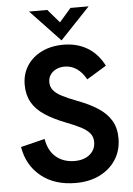

<svg xmlns="http://www.w3.org/2000/svg" viewBox="-60 -946 696 1004"><g transform="rotate(-5 287.5 -444.0)"><path d="M297.4 13.4Q185.8 13.4 114.6 -44.6Q43.4 -102.6 27.8 -199L154 -230.2Q165 -166.2 204.3 -133.9Q243.6 -101.6 301.6 -101.6Q332.8 -101.6 357.5 -112.4Q382.2 -123.2 396.6 -143.8Q411 -164.4 411 -191.6Q411 -218.4 395.8 -237.3Q380.6 -256.2 350.2 -272.1Q319.8 -288 274 -305.4Q208.2 -331 163.8 -360.3Q119.4 -389.6 97.2 -428.8Q75 -468 75 -521Q75 -577 102.5 -620.1Q130 -663.2 179.7 -687.9Q229.4 -712.6 295 -712.6Q365.2 -712.6 419.5 -680.5Q473.8 -648.4 506.6 -584L403.6 -521.2Q383 -558.6 354.5 -578.3Q326 -598 290.8 -598Q266.4 -598 246.8 -588.6Q227.2 -579.2 215.8 -562.5Q204.4 -545.8 204.4 -523.6Q204.4 -500.6 217.9 -482.6Q231.4 -464.6 261.8 -448.5Q292.2 -432.4 341.4 -413.8Q406 -389.6 449.7 -360.8Q493.4 -332 516.4 -293.3Q539.4 -254.6 539.4 -199.6Q539.4 -137.6 508.9 -89.5Q478.4 -41.4 424.1 -14Q369.8 13.4 297.4 13.4ZM287.4 -736 131 -901H226.8L287.4 -830.6L348.6 -901H443.8Z"/></g></svg>

Font: Hanken Grotesk
Style: Regular
Weight: 400
Designer: Alfredo Marco Pradil
Foundry: Hanken Design Co.
Version: Version 3.013